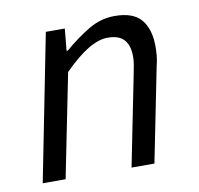

<svg xmlns="http://www.w3.org/2000/svg" viewBox="-62 -563 650 628"><g transform="rotate(-10 262.5 -249.0)"><path d="M31 0 127 -486H190L183 -413H187Q229 -449 270 -473.5Q311 -498 357 -498Q419 -498 445.5 -466Q472 -434 472 -377Q472 -360 470.5 -345Q469 -330 464 -310L402 0H326L386 -300Q390 -320 392 -332Q394 -344 394 -357Q394 -394 377 -413Q360 -432 322 -432Q293 -432 257.5 -411Q222 -390 176 -344L107 0Z"/></g></svg>

Font: Matigon Symbol
Style: Regular
Weight: 400
Designer: Paul D. Hunt
Foundry: Adobe Systems Incorporated
Version: Version 2.021;PS 2.000;hotconv 1.0.86;makeotf.lib2.5.63406